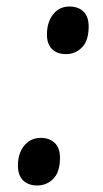

<svg xmlns="http://www.w3.org/2000/svg" viewBox="-20 -561 316 589"><path d="M124 -455Q124 -493 143 -517Q162 -541 193 -541Q220 -541 236 -525.5Q252 -510 252 -480Q252 -436 231.5 -415.5Q211 -395 183 -395Q155 -395 139.5 -410.5Q124 -426 124 -455ZM35 -53Q35 -91 54.5 -114.5Q74 -138 105 -138Q132 -138 148 -122.5Q164 -107 164 -77Q164 -33 143.5 -12.5Q123 8 94 8Q67 8 51 -7.5Q35 -23 35 -53Z"/></svg>

Font: Noto Serif CondSemiBold
Style: Italic
Weight: 600
Width: 3
Italic angle: -12°
Designer: Monotype Design Team
Foundry: Monotype Imaging Inc.
Version: Version 1.001